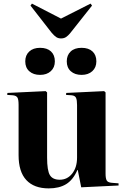

<svg xmlns="http://www.w3.org/2000/svg" viewBox="-20 -1030 699 1064"><path d="M250 14Q169 14 126 -32Q83 -78 83 -170V-449Q83 -479 76.5 -489.5Q70 -500 51 -502L20 -504L21 -515L233 -525L241 -518V-157Q241 -85 256.5 -59.5Q272 -34 311 -34Q353 -34 380 -68Q407 -102 407 -157V-448Q407 -475 401.5 -487.5Q396 -500 377 -502L346 -504L347 -515L557 -525L565 -518V-68Q565 -42 571 -30.5Q577 -19 599 -17L637 -14V-2L430 8L411 -88H409Q385 -33 346.5 -9.5Q308 14 250 14ZM318 -817Q303 -817 291.5 -824.5Q280 -832 265 -850L149 -999L157 -1010L318 -927L482 -1010L490 -999L368 -845Q358 -833 346.5 -825Q335 -817 318 -817ZM432 -615Q395 -615 372.5 -635Q350 -655 350 -690Q350 -724 371.5 -744.5Q393 -765 432 -765Q471 -765 492.5 -745Q514 -725 514 -690Q514 -656 491.5 -635.5Q469 -615 432 -615ZM202 -615Q165 -615 142.5 -635Q120 -655 120 -690Q120 -724 142 -744.5Q164 -765 202 -765Q241 -765 262.5 -745Q284 -725 284 -690Q284 -656 261.5 -635.5Q239 -615 202 -615Z"/></svg>

Font: Literata 72pt
Style: Bold
Weight: 700
Designer: Latin by Veronika Burian and Jose Scaglione. Greek by Irene Vlachou. Cyrillic by Vera Evstafieva.
Foundry: TypeTogether
Version: Version 3.002